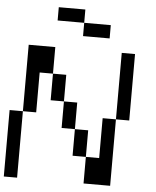

<svg xmlns="http://www.w3.org/2000/svg" viewBox="-64 -1053 897 1107"><g transform="rotate(5 384.5 -500.0)"><path d="M384.6 -846.2V-923.1H538.5V-846.2ZM230.8 -923.1V-1000H384.6V-923.1ZM384.6 -153.8V-307.7H461.5V-153.8ZM0 0V-384.6H76.9V0ZM461.5 0V-153.8H538.5V-384.6H615.4V0ZM307.7 -307.7V-461.5H384.6V-307.7ZM230.8 -461.5V-615.4H307.7V-461.5ZM76.9 -384.6V-769.2H230.8V-615.4H153.8V-384.6ZM615.4 -384.6V-769.2H692.3V-384.6Z"/></g></svg>

Font: Mintsoda - Lime Green 13x16
Style: Regular
Weight: 400
Designer: Mintsoda-15
Version: Version 1.0